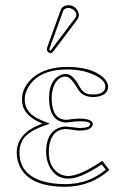

<svg xmlns="http://www.w3.org/2000/svg" viewBox="-20 -700 475 732"><path d="M166 -121.1Q166 -62 206.1 -38.1Q222.2 -29.3 240.2 -28.8Q285.6 -29.8 370.1 -86.9L397 -51.8Q326.7 10.7 230 12.2Q80.1 12.2 49.8 -80.1Q43.9 -98.6 43.9 -118.2Q43.9 -192.4 139.6 -228Q141.6 -228.5 142.1 -229Q75.2 -255.4 65.9 -301.3Q64 -311.5 64 -321.8Q64 -368.2 106.4 -404.8Q154.8 -444.8 236.8 -444.8Q327.6 -444.8 373 -405.3Q391.6 -387.7 392.1 -370.1Q392.1 -336.4 345.7 -330.6Q339.8 -330.1 335 -330.1Q294.9 -330.1 276.9 -360.4Q275.4 -362.8 274.9 -363.8Q250 -406.7 231 -408.2Q199.7 -408.2 185.1 -371.6Q177.2 -351.6 176.8 -325.2Q177.7 -244.1 232.9 -243.2Q234.9 -243.2 241.2 -244.1Q266.1 -248 284.2 -248Q333 -247.1 334 -227.1Q331.5 -202.6 283.2 -202.1Q279.8 -202.1 268.1 -203.6Q259.8 -204.6 255.9 -205.1Q240.7 -208 231.9 -208Q182.6 -208 169.4 -153.3Q166 -138.2 166 -121.1ZM240.2 -680.2Q264.6 -680.2 276.9 -657.2Q280.8 -648.9 280.8 -642.1Q279.8 -632.8 275.9 -627L184.1 -504.9Q177.7 -497.6 172.9 -497.1Q160.6 -500 158.2 -511.2Q158.7 -514.6 160.2 -520L211.9 -663.1Q219.2 -679.2 240.2 -680.2ZM155.8 -121.1Q155.8 -191.9 202.6 -211.9Q216.8 -217.8 231.9 -217.8Q240.7 -217.3 257.3 -214.8Q261.2 -214.4 269 -213.4Q280.3 -211.9 283.2 -211.9Q323.7 -212.4 324.2 -227.1Q321.8 -237.8 284.2 -237.8Q268.1 -237.8 242.7 -233.9H241.7H241.2L235.8 -233.4L234.4 -232.9H232.9Q168 -235.4 167 -325.2Q167 -393.6 209.5 -413.1Q220.2 -418 231 -418Q256.8 -418 280.8 -374Q281.2 -373 282.2 -371.6Q283.2 -369.1 283.7 -368.7Q296.4 -346.2 314.9 -341.8Q324.2 -339.8 335 -339.8Q373 -339.8 380.9 -362.3Q381.8 -366.7 381.8 -370.1Q381.8 -395 336.9 -415.5Q293.9 -435.1 236.8 -435.1Q123.5 -435.1 85.4 -362.8Q74.2 -341.3 74.2 -321.8Q74.2 -274.4 121.1 -249.5Q132.3 -243.7 145.5 -238.3L169.9 -228.5L145.5 -219.7Q113.3 -208 92.8 -193.6Q72.3 -179.2 64.9 -163.6Q57.6 -147.9 55.9 -139.2Q54.2 -130.4 54.2 -118.2Q54.2 -38.6 137.7 -10.7Q176.8 2 230 2Q318.8 1.5 383.3 -53.2L367.7 -73.2Q286.1 -18.6 240.2 -19Q188 -19 165.5 -71.8Q155.8 -95.2 155.8 -121.1ZM240.2 -669.9Q226.6 -668.9 221.2 -659.7L169.4 -516.6Q168.5 -513.7 168 -510.7Q169.9 -508.3 172.4 -506.8Q174.8 -509.3 175.8 -511.2L268.1 -633.3Q271 -637.7 271 -642.1Q271 -658.7 251.5 -667.5Q245.6 -669.9 240.2 -669.9Z"/></svg>

Font: Linux Biolinum Outline O
Style: Bold
Weight: 700
Designer: Philipp H. Poll
Foundry: Philipp H. Poll
Version: Version 0.9.2